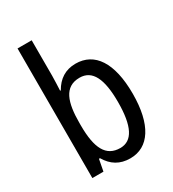

<svg xmlns="http://www.w3.org/2000/svg" viewBox="-186 -863 880 975"><g transform="rotate(-30 254.0 -375.0)"><path d="M154 -553V-760H71V0H136L149 -68H155C185 -17 228 10 289 10C398 10 463 -88 463 -269C463 -451 398 -546 287 -546C227 -546 184 -517 155 -466H151C152 -493 154 -524 154 -553ZM269 -474C344 -474 377 -405 377 -270C377 -129 342 -61 271 -61C188 -61 154 -127 154 -260V-275C154 -395 179 -474 269 -474Z"/></g></svg>

Font: Noto Sans Arabic UI Cn
Style: Regular
Weight: 400
Width: 3
Designer: Monotype Design Team, Nadine Chahine and Nizar Qandah
Foundry: Monotype Imaging Inc.
Version: Version 2.010